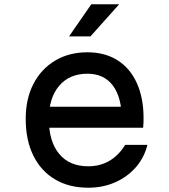

<svg xmlns="http://www.w3.org/2000/svg" viewBox="-20 -860 790 896"><path d="M185 -362H585L548 -305Q548 -406 506.5 -461Q465 -516 388 -516Q304 -516 256 -459.5Q208 -403 208 -305Q208 -200 256 -142Q304 -84 392 -84Q448 -84 491.5 -110Q535 -136 564 -184H668Q653 -124 613.5 -79Q574 -34 517 -9Q460 16 392 16Q302 16 236.5 -23Q171 -62 135.5 -134Q100 -206 100 -305Q100 -399 136 -468.5Q172 -538 237 -577Q302 -616 388 -616Q469 -616 528 -579Q587 -542 618.5 -472.5Q650 -403 650 -307Q650 -296 649.5 -285.5Q649 -275 648 -264H185ZM302 -690 406 -840H536L402 -690Z"/></svg>

Font: Martian Mono SemiExpanded
Style: Regular
Weight: 400
Width: 6
Monospace: yes
Designer: Roman Shamin
Foundry: Evil Martians
Version: Version 1.000